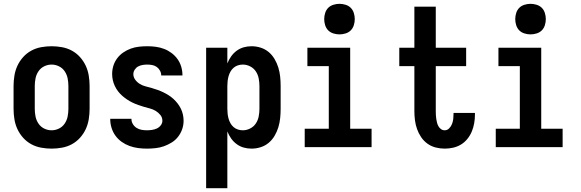

<svg xmlns="http://www.w3.org/2000/svg" viewBox="-20 -770 3040 1005"><path d="M250 8Q223 8 195.5 3Q168 -2 144 -15Q120 -28 101.5 -48.5Q83 -69 71.5 -93.5Q60 -118 55.5 -145.5Q51 -173 51 -200V-320Q51 -347 55.5 -374.5Q60 -402 71.5 -426.5Q83 -451 101.5 -471.5Q120 -492 144 -505Q168 -518 195.5 -523Q223 -528 250 -528Q277 -528 304.5 -523Q332 -518 356 -505Q380 -492 398.5 -471.5Q417 -451 428.5 -426.5Q440 -402 444.5 -374.5Q449 -347 449 -320V-200Q449 -173 444.5 -145.5Q440 -118 428.5 -93.5Q417 -69 398.5 -48.5Q380 -28 356 -15Q332 -2 304.5 3Q277 8 250 8ZM250 -88Q270 -88 288.5 -97Q307 -106 318.5 -123Q330 -140 334 -160Q338 -180 338 -200V-320Q338 -340 334 -360Q330 -380 318.5 -397Q307 -414 288.5 -423Q270 -432 250 -432Q230 -432 211.5 -423Q193 -414 181.5 -397Q170 -380 166 -360Q162 -340 162 -320V-200Q162 -180 166 -160Q170 -140 181.5 -123Q193 -106 211.5 -97Q230 -88 250 -88Z M749 8Q726 8 703 5Q680 2 658 -6Q636 -14 617 -27.5Q598 -41 584.5 -59.5Q571 -78 564 -100.5Q557 -123 557 -146V-148H668V-147Q668 -133 675.5 -120.5Q683 -108 695 -100.5Q707 -93 721 -90.5Q735 -88 749 -88Q762 -88 775.5 -90Q789 -92 801 -97.5Q813 -103 821.5 -114Q830 -125 830 -138Q830 -155 819.5 -168Q809 -181 795 -189.5Q781 -198 765.5 -202Q750 -206 734.5 -210.5Q719 -215 703.5 -220.5Q688 -226 673.5 -233Q659 -240 645.5 -249Q632 -258 620 -268.5Q608 -279 598 -292Q588 -305 581 -320Q574 -335 570.5 -350.5Q567 -366 567 -383Q567 -405 573.5 -426Q580 -447 593.5 -465Q607 -483 625.5 -495.5Q644 -508 664.5 -515.5Q685 -523 707 -525.5Q729 -528 751 -528Q774 -528 796 -525Q818 -522 839 -514Q860 -506 878 -492.5Q896 -479 909 -461Q922 -443 928.5 -421Q935 -399 935 -377V-375H824Q824 -388 817.5 -400Q811 -412 800.5 -419.5Q790 -427 777 -429.5Q764 -432 751 -432Q739 -432 726.5 -430Q714 -428 703 -422Q692 -416 685 -405Q678 -394 678 -382Q678 -366 688 -352.5Q698 -339 712 -330.5Q726 -322 742 -318Q758 -314 773.5 -309.5Q789 -305 804.5 -299.5Q820 -294 834.5 -287Q849 -280 862.5 -271.5Q876 -263 888 -252Q900 -241 910 -228Q920 -215 927 -200.5Q934 -186 937.5 -170Q941 -154 941 -138Q941 -115 933.5 -93.5Q926 -72 912 -54Q898 -36 878.5 -24Q859 -12 838 -4.5Q817 3 794 5.5Q771 8 749 8Z M1059 215V-520H1170V-438Q1178 -458 1190 -475Q1202 -492 1219 -504.5Q1236 -517 1256 -522.5Q1276 -528 1297 -528Q1321 -528 1344.5 -520.5Q1368 -513 1386.5 -497.5Q1405 -482 1417.5 -460.5Q1430 -439 1437 -416Q1444 -393 1446.5 -368.5Q1449 -344 1449 -320V-200Q1449 -176 1446.5 -151.5Q1444 -127 1437 -104Q1430 -81 1417.5 -59.5Q1405 -38 1386.5 -22.5Q1368 -7 1344.5 0.5Q1321 8 1297 8Q1276 8 1256 2.5Q1236 -3 1219 -15.5Q1202 -28 1190 -45Q1178 -62 1170 -82V215ZM1251 -88Q1271 -88 1289.5 -97.5Q1308 -107 1319 -123.5Q1330 -140 1334 -160Q1338 -180 1338 -200V-320Q1338 -340 1334 -360Q1330 -380 1319 -396.5Q1308 -413 1289.5 -422.5Q1271 -432 1251 -432Q1238 -432 1225.5 -428Q1213 -424 1203 -415.5Q1193 -407 1186.5 -395.5Q1180 -384 1176.5 -371.5Q1173 -359 1171.5 -346Q1170 -333 1170 -320V-200Q1170 -187 1171.5 -174Q1173 -161 1176.5 -148.5Q1180 -136 1186.5 -124.5Q1193 -113 1203 -104.5Q1213 -96 1225.5 -92Q1238 -88 1251 -88Z M1575 0V-96H1701V-424H1589V-520H1813V-96H1925V0ZM1757 -590Q1741 -590 1725 -595Q1709 -600 1698 -611Q1687 -622 1682 -638Q1677 -654 1677 -670Q1677 -686 1682 -702Q1687 -718 1698 -729Q1709 -740 1725 -745Q1741 -750 1757 -750Q1773 -750 1789 -745Q1805 -740 1816 -729Q1827 -718 1832 -702Q1837 -686 1837 -670Q1837 -654 1832 -638Q1827 -622 1816 -611Q1805 -600 1789 -595Q1773 -590 1757 -590Z M2308 8Q2284 8 2260.5 2Q2237 -4 2217.5 -18Q2198 -32 2184.5 -52Q2171 -72 2163 -94.5Q2155 -117 2152 -141Q2149 -165 2149 -189V-424H2070V-520H2149V-735H2261V-520H2420V-424H2261V-189Q2261 -178 2261.5 -168Q2262 -158 2263.5 -148Q2265 -138 2267.5 -128Q2270 -118 2275 -109Q2280 -100 2288.5 -94Q2297 -88 2308 -88Q2321 -88 2331 -98Q2341 -108 2346 -121Q2351 -134 2352.5 -147.5Q2354 -161 2354 -175V-179H2466V-169Q2466 -147 2462 -124.5Q2458 -102 2449.5 -81.5Q2441 -61 2426.5 -43Q2412 -25 2393 -13.5Q2374 -2 2352 3Q2330 8 2308 8Z M2575 0V-96H2701V-424H2589V-520H2813V-96H2925V0ZM2757 -590Q2741 -590 2725 -595Q2709 -600 2698 -611Q2687 -622 2682 -638Q2677 -654 2677 -670Q2677 -686 2682 -702Q2687 -718 2698 -729Q2709 -740 2725 -745Q2741 -750 2757 -750Q2773 -750 2789 -745Q2805 -740 2816 -729Q2827 -718 2832 -702Q2837 -686 2837 -670Q2837 -654 2832 -638Q2827 -622 2816 -611Q2805 -600 2789 -595Q2773 -590 2757 -590Z"/></svg>

Font: Iosevka SS18
Style: Bold
Weight: 700
Monospace: yes
Designer: Belleve Invis
Foundry: Belleve Invis
Version: Version 25.1.1; ttfautohint (v1.8.4)